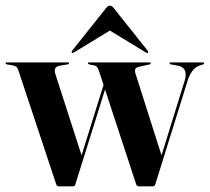

<svg xmlns="http://www.w3.org/2000/svg" viewBox="-26 -660 743 680"><path d="M231.5 0H183Q179 0 176.8 -1.5Q174.5 -3 173 -7.5L39 -411Q36.5 -419.5 31.8 -423.2Q27 -427 19 -428.5L-1.5 -432Q-4 -432.5 -5 -433.5Q-6 -434.5 -6 -436Q-6 -438 -4.8 -438.5Q-3.5 -439 -2 -439H214Q216.5 -439 217.5 -438.2Q218.5 -437.5 218.5 -435.5Q218.5 -434.5 217.5 -433.5Q216.5 -432.5 213.5 -432L187 -427.5Q173 -425.5 169.5 -417.5Q166 -409.5 170.5 -396.5L265.5 -102L240.5 -38L350.5 -390.5L359.5 -386L240.5 -6Q240 -3 237.5 -1.5Q235 0 231.5 0ZM514.5 0H466Q462.5 0 459.8 -2Q457 -4 456 -8L324.5 -408.5Q321.5 -418.5 317.2 -423Q313 -427.5 307 -428.5L291 -431.5Q288 -432.5 286.8 -433.5Q285.5 -434.5 285.5 -436Q285.5 -439 290 -439H503Q508 -439 508 -435.5Q508 -434 506.8 -433.2Q505.5 -432.5 502.5 -431.5L472.5 -425Q456.5 -422 453.5 -416Q450.5 -410 454 -399L549.5 -99L522.5 -34L627.5 -372.5Q635 -396.5 629 -410.2Q623 -424 604 -427.5L579.5 -432Q576.5 -432.5 575.5 -433.5Q574.5 -434.5 574.5 -436Q574.5 -438 575.8 -438.5Q577 -439 578.5 -439H692Q694.5 -439 695.8 -438.2Q697 -437.5 697 -435.5Q697 -434 696 -433.2Q695 -432.5 692 -431.5L680 -427.5Q666 -422.5 655.2 -408.5Q644.5 -394.5 637.5 -371L524 -7Q523 -3.5 520.5 -1.8Q518 0 514.5 0ZM392 -569.5H334L490 -474.5Q492.5 -473 494.5 -472.5Q496.5 -472 498 -473Q499 -474 498.8 -476Q498.5 -478 497 -480.5L377.5 -630.5Q373.5 -635.5 370.5 -637.8Q367.5 -640 363 -640Q359 -640 356 -637.8Q353 -635.5 349 -630.5L229.5 -480.5Q227.5 -478 227.8 -476Q228 -474 228.5 -473Q230 -472 232 -472.5Q234 -473 236.5 -474.5Z"/></svg>

Font: Fraunces 120pt SemiBold
Style: Regular
Weight: 600
Version: Version 1.000;[b76b70a41]